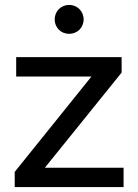

<svg xmlns="http://www.w3.org/2000/svg" viewBox="-20 -763 561 783"><path d="M40 0H484V-79H163L476 -467V-530H46V-451H353L40 -62ZM262 -625C295 -625 321 -650 321 -684C321 -717 295 -743 262 -743C229 -743 203 -717 203 -684C203 -650 229 -625 262 -625Z"/></svg>

Font: Chess Sans Medium
Style: Regular
Weight: 500
Designer: Wolf Bōese
Foundry: Wolf Bōese
Version: Version 7.223;Glyphs 3.3 (3306)